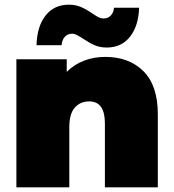

<svg xmlns="http://www.w3.org/2000/svg" viewBox="-20 -800 742 820"><path d="M654 -312V0H428V-273Q428 -367 361 -367Q323 -367 299.5 -340.5Q276 -314 276 -257V0H50V-547H265V-493Q297 -525 339 -541Q381 -557 430 -557Q531 -557 592.5 -496Q654 -435 654 -312ZM336 -634Q319 -645 308.5 -650.5Q298 -656 288 -656Q269 -656 257 -643Q245 -630 243 -607H136Q138 -687 174.5 -733.5Q211 -780 274 -780Q303 -780 326 -770Q349 -760 374 -743Q391 -731 401.5 -726Q412 -721 422 -721Q441 -721 453 -733.5Q465 -746 467 -767H574Q572 -690 535.5 -643.5Q499 -597 436 -597Q407 -597 384 -607Q361 -617 336 -634Z"/></svg>

Font: Montserrat Alternates Black
Style: Regular
Weight: 900
Designer: Julieta Ulanovsky
Foundry: Julieta Ulanovsky
Version: Version 7.200